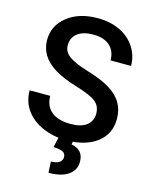

<svg xmlns="http://www.w3.org/2000/svg" viewBox="-136 -808 875 1112"><g transform="rotate(15 302.0 -251.5)"><path d="M36.1 0ZM443.8 -183.1Q443.8 -230 410.9 -255.4Q377.9 -280.8 292 -306.6Q206.1 -332.5 155.3 -364.3Q58.1 -425.3 58.1 -523.4Q58.1 -609.4 128.2 -665Q198.2 -720.7 310.1 -720.7Q384.3 -720.7 442.4 -693.4Q500.5 -666 533.7 -615.5Q566.9 -564.9 566.9 -503.4H443.8Q443.8 -559.1 408.9 -590.6Q374 -622.1 309.1 -622.1Q248.5 -622.1 215.1 -596.2Q181.6 -570.3 181.6 -523.9Q181.6 -484.9 217.8 -458.7Q253.9 -432.6 336.9 -408Q419.9 -383.3 470.2 -351.8Q520.5 -320.3 543.9 -279.5Q567.4 -238.8 567.4 -184.1Q567.4 -95.2 499.3 -42.7Q431.2 9.8 314.5 9.8Q237.3 9.8 172.6 -18.8Q107.9 -47.4 72 -97.7Q36.1 -147.9 36.1 -214.8H159.7Q159.7 -154.3 199.7 -121.1Q239.7 -87.9 314.5 -87.9Q378.9 -87.9 411.4 -114Q443.8 -140.1 443.8 -183.1ZM356.9 -1.5 351.6 24.9Q424.8 38.1 424.8 109.4Q424.8 160.6 382.8 189.5Q340.8 218.3 265.1 218.3L261.7 151.4Q293.9 151.4 311.3 139.9Q328.6 128.4 328.6 107.9Q328.6 85.9 311.3 77.4Q293.9 68.8 254.9 66.4L270.5 -1.5Z"/></g></svg>

Font: Roboto Medium
Style: Regular
Weight: 500
Designer: Google
Version: Version 2.134; 2016; ttfautohint (v1.6)